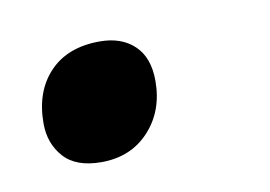

<svg xmlns="http://www.w3.org/2000/svg" viewBox="-34 -180 337 240"><g transform="rotate(-10 134.5 -60.5)"><path d="M16.1 -45.9Q16.1 -86.4 39.1 -110.6Q62 -134.8 103 -134.8Q130.4 -134.8 146.7 -119.4Q163.1 -104 163.1 -74.2Q163.1 -36.1 139.9 -11Q116.7 14.2 79.1 14.2Q46.9 14.2 31.5 -3.2Q16.1 -20.5 16.1 -45.9Z"/></g></svg>

Font: f5618774984       
Style: Italic
Weight: 600
Italic angle: -12°
Foundry: Ascender Corporation
Version: Version 1.10